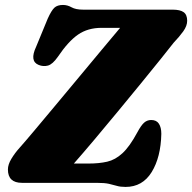

<svg xmlns="http://www.w3.org/2000/svg" viewBox="-20 -739 776 776"><path d="M371 0H69Q12 0 12 -54Q12 -74 26 -97.2Q40 -120.5 59 -141.5Q80 -165 118.2 -210.5Q156.5 -256 204 -313Q251.5 -370 300.8 -429.2Q350 -488.5 393.2 -540.2Q436.5 -592 465.5 -626.5H390.5Q335 -626.5 295.5 -599.2Q256 -572 213.5 -509Q192.5 -479 173.8 -474Q155 -469 136.5 -476.5Q98.5 -491.5 126 -550L173 -664Q188 -697 200 -708Q212 -719 234.5 -719Q252.5 -719 269.2 -709.5Q286 -700 316 -700H677.5Q708 -700 722.2 -689.8Q736.5 -679.5 736.5 -655Q736.5 -634.5 720.8 -612.5Q705 -590.5 682 -566.5Q664.5 -544 630 -501Q595.5 -458 550.5 -403Q505.5 -348 456.8 -289Q408 -230 361.8 -175Q315.5 -120 278.5 -78H337.5Q380.5 -78 413.2 -85.5Q446 -93 475 -119.8Q504 -146.5 535 -204Q550 -232 562.2 -243Q574.5 -254 591 -254Q612.5 -254 622.2 -239Q632 -224 632 -198Q630 -103.5 593 -43.5Q556 16.5 487.5 16.5Q466.5 16.5 452.2 12.2Q438 8 420.5 4Q403 0 371 0Z"/></svg>

Font: Fraunces 9pt Soft Black
Style: Italic
Weight: 900
Italic angle: -16°
Version: Version 1.000;[b76b70a41]